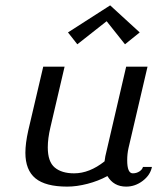

<svg xmlns="http://www.w3.org/2000/svg" viewBox="-20 -690 590 720"><path d="M75.2 0ZM503.9 -568.4 448.7 -523.9 379.9 -610.4 270 -523.9 234.9 -568.4 393.1 -669.9ZM461.9 -134.8Q457 -113.3 457 -88.9Q457 -40 478 -40Q491.7 -40 502.7 -47.1Q513.7 -54.2 516.1 -64H549.8Q543.5 -33.2 515.1 -11.7Q486.8 9.8 453.1 9.8Q406.2 9.8 382.8 -29.8Q348.6 -11.2 308.1 -0.7Q267.6 9.8 231.9 9.8Q150.9 9.8 113 -21.2Q75.2 -52.2 75.2 -117.2Q75.2 -151.9 85.9 -200.2L142.1 -439.9H222.2L168.9 -211.9Q159.2 -170.9 159.2 -137.2Q159.2 -83.5 185.3 -61.8Q211.4 -40 257.8 -40Q315.4 -40 372.1 -85Q372.1 -86.4 375 -104L453.1 -439.9H533.2Z"/></svg>

Font: Pfennig
Style: Italic
Weight: 500
Italic angle: -13°
Version: Version 20120410 ; ttfautohint (v0.8)